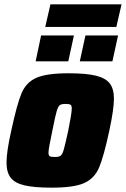

<svg xmlns="http://www.w3.org/2000/svg" viewBox="-20 -855 579 883"><path d="M10 -107Q10 -158 32 -255Q58 -376 79 -426Q100 -476 147 -497Q194 -518 295 -518Q376 -518 421 -507Q466 -496 485 -471Q504 -446 504 -401Q504 -354 483 -255Q457 -134 435.5 -84Q414 -34 367 -13Q320 8 218 8Q137 8 92.5 -2.5Q48 -13 29 -38Q10 -63 10 -107ZM294 -255Q310 -334 310 -356Q310 -370 304 -373.5Q298 -377 281 -377Q262 -377 254.5 -371Q247 -365 240.5 -343Q234 -321 221 -255Q203 -171 203 -153Q203 -140 209 -136.5Q215 -133 232 -133Q251 -133 259 -139Q267 -145 273.5 -168Q280 -191 294 -255ZM144 -573 169 -692H320L294 -573ZM347 -573 373 -692H523L497 -573ZM188 -731 212 -835H539L515 -731Z"/></svg>

Font: Saira Semi Condensed Black
Style: Italic
Weight: 900
Width: 4
Italic angle: -12°
Designer: Hector Gatti with collaboration of the Omnibus-Type team
Foundry: Omnibus-Type
Version: Version 1.001; ttfautohint (v1.8)